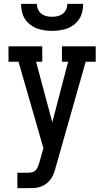

<svg xmlns="http://www.w3.org/2000/svg" viewBox="-20 -770 540 995"><path d="M70 205V125H125Q136 125 146.5 122.5Q157 120 164.5 112.5Q172 105 176 95Q180 85 183 75L205 -2L76 -450H24V-530H199V-450H167L251 -136L333 -450H301V-530H476V-450H424L269 96Q265 112 259 128Q253 144 243.5 157.5Q234 171 220.5 181.5Q207 192 191 197.5Q175 203 158.5 204Q142 205 125 205ZM250 -610Q230 -610 209.5 -613Q189 -616 170.5 -623Q152 -630 135.5 -643Q119 -656 108.5 -673Q98 -690 93.5 -710Q89 -730 89 -750H171Q171 -735 177 -721.5Q183 -708 194.5 -699Q206 -690 220.5 -686.5Q235 -683 250 -683Q265 -683 279.5 -686.5Q294 -690 305.5 -699Q317 -708 323 -721.5Q329 -735 329 -750H411Q411 -730 406.5 -710Q402 -690 391.5 -673Q381 -656 364.5 -643Q348 -630 329.5 -623Q311 -616 290.5 -613Q270 -610 250 -610Z"/></svg>

Font: Iosevka Slab Medium
Style: Regular
Weight: 500
Monospace: yes
Designer: Belleve Invis
Foundry: Belleve Invis
Version: Version 11.1.1; ttfautohint (v1.8.3)